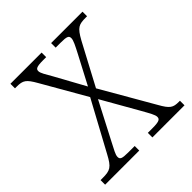

<svg xmlns="http://www.w3.org/2000/svg" viewBox="-154 -640 744 744"><g transform="rotate(-45 218.0 -268.0)"><path d="M0 0H187V-25H151C117 -25 110 -29 110 -42C110 -55 121 -72 135 -100L215 -254L300 -105C319 -71 329 -54 329 -43C329 -31 323 -25 285 -25H259V0H435V-25H429C398 -25 387 -31 363 -74L239 -289L330 -460C356 -507 367 -511 406 -511H412V-536H240V-511H267C302 -511 309 -507 309 -494C309 -482 299 -463 284 -434L222 -316L155 -438C139 -466 128 -483 128 -494C128 -505 133 -511 171 -511H188V-536H17V-511H26C61 -511 71 -504 95 -462L199 -281L89 -78C64 -31 53 -25 11 -25H0Z"/></g></svg>

Font: Noto Serif Devanagari Condensed ExtraLight
Style: Regular
Weight: 200
Width: 3
Designer: Universal Thirst, Indian Type Foundry and the Monotype Design Team
Foundry: Monotype Imaging Inc.
Version: Version 2.004